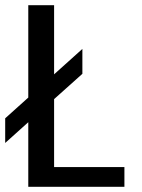

<svg xmlns="http://www.w3.org/2000/svg" viewBox="-26 -720 546 740"><path d="M83 0V-249L-6 -169V-264L83 -344V-700H182.5V-433.5L291.5 -531.5V-435.5L182.5 -338V-76H453.5V0Z"/></svg>

Font: Trispace
Style: Regular
Weight: 400
Designer: Tyler Finck
Foundry: Etcetera Type Company
Version: Version 1.210; ttfautohint (v1.8.3)